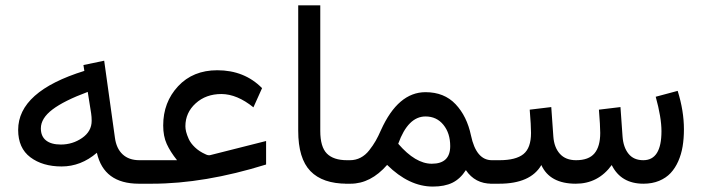

<svg xmlns="http://www.w3.org/2000/svg" viewBox="-20 -687 2625 718"><path d="M47.9 -201.2Q47.9 -345.2 295.4 -421.9L292 -443.8L369.6 -460L409.7 -172.4Q415 -131.8 438.5 -109.9Q461.9 -87.9 501.5 -87.9H516.6V0H499.5Q368.2 0 342.3 -115.7Q282.7 -64.5 210.4 -64.5Q139.2 -64.5 93.5 -98.9Q47.9 -133.3 47.9 -201.2ZM308.1 -343.3Q219.7 -310.5 176.3 -277.6Q132.8 -244.6 132.8 -207Q132.8 -177.2 152.1 -161.9Q171.4 -146.5 207.5 -146.5Q251.5 -146.5 287.1 -171.1Q322.8 -195.8 322.8 -235.4Q322.8 -250 320.8 -263.2Z M975.1 -71.8Q744.6 0 548.3 0H497.1V-87.9H642.1Q616.7 -119.6 603.5 -148.7Q590.3 -177.7 590.3 -217.8Q590.3 -304.7 646 -364.5Q701.7 -424.3 792.5 -424.3Q894 -424.3 960 -357.4L927.7 -285.6Q866.7 -335 808.1 -335.4Q750 -335.4 711.7 -300.5Q673.3 -265.6 673.3 -214.8Q673.3 -205.6 676 -194.3Q678.7 -183.1 685.8 -167.2Q692.9 -151.4 709 -136Q725.1 -120.6 748 -110.4Q758.3 -105 766.1 -106.9L975.1 -159.7Z M1290 0H1277.8Q1186.5 0 1140.9 -47.1Q1095.2 -94.2 1095.2 -197.8V-667H1177.7V-197.3Q1177.7 -137.7 1202.4 -112.8Q1227.1 -87.9 1277.8 -87.9H1290Z M1469.2 -149.4Q1533.7 -74.7 1594.7 -74.7Q1663.6 -74.7 1663.6 -140.6Q1663.6 -189 1638.2 -220.2Q1612.8 -251.5 1571.3 -251.5Q1505.9 -251.5 1469.2 -149.4ZM1722.2 -50.8Q1701.2 -18.1 1671.9 -3.7Q1642.6 10.7 1598.6 10.7Q1509.8 10.7 1427.7 -70.3Q1366.2 0 1291 0H1270.5V-87.9H1288.6Q1310.1 -87.9 1328.4 -97.4Q1346.7 -106.9 1360.8 -125Q1375 -143.1 1384.8 -160.2Q1394.5 -177.2 1404.8 -200.7Q1468.8 -342.3 1571.3 -342.3Q1641.1 -342.3 1683.6 -297.4Q1726.1 -252.4 1741.2 -180.7Q1760.7 -87.9 1819.3 -87.9H1832.5V0H1818.8Q1756.3 0 1722.2 -50.8Z M2385.7 -87.9Q2453.6 -87.9 2453.6 -196.3Q2453.6 -247.6 2432.1 -325.2L2514.2 -347.2Q2537.6 -272.5 2537.6 -203.6Q2537.6 -168.9 2532.7 -139.4Q2527.8 -109.9 2516.4 -84Q2504.9 -58.1 2487.8 -39.8Q2470.7 -21.5 2444.8 -10.7Q2418.9 0 2386.2 0Q2302.2 0 2267.6 -69.8Q2216.8 0 2133.3 0Q2036.1 0 2004.4 -69.8Q1963.9 0 1846.7 0H1813V-87.9H1847.7Q1909.2 -87.9 1937.5 -110.8Q1965.8 -133.8 1965.8 -189.9Q1965.8 -217.8 1960.9 -276.9L2041.5 -286.6L2049.3 -176.3Q2052.2 -135.7 2073.7 -111.8Q2095.2 -87.9 2134.3 -87.9Q2181.6 -87.9 2203.1 -113.5Q2224.6 -139.2 2224.6 -189.9Q2224.6 -216.3 2219.7 -276.9L2300.3 -286.6L2308.1 -176.3Q2311 -136.2 2330.3 -112.1Q2349.6 -87.9 2385.7 -87.9Z"/></svg>

Font: Vazir WOL
Style: WOL
Weight: 400
Foundry: Based on Dejavu fonts, by Saber Rastikerdar
Version: Version 26.0.0